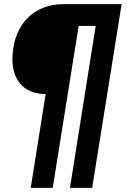

<svg xmlns="http://www.w3.org/2000/svg" viewBox="-20 -725 611 925"><path d="M128 180 200 -272Q139 -272 98.5 -302Q58 -332 45 -390Q32 -448 52 -532Q72 -594 106.5 -631.5Q141 -669 187 -687Q233 -705 282 -705H566L424 180H317L441 -600H359L234 180Z"/></svg>

Font: Nunito Sans 7pt Condensed ExtraBold
Style: Italic
Weight: 800
Width: 3
Italic angle: -9°
Designer: Vernon Adams
Foundry: Vernon Adams
Version: Version 3.101;gftools[0.9.27]